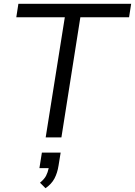

<svg xmlns="http://www.w3.org/2000/svg" viewBox="-20 -725 712 1013"><path d="M221 0 322 -634H66L77 -705H672L661 -634H404L304 0ZM220 268 191 239Q214 220 223 202.5Q232 185 237 162H188L201 80H300L289 148Q283 187 267.5 216.5Q252 246 220 268Z"/></svg>

Font: Nunito Sans
Style: Italic
Weight: 400
Italic angle: -9°
Designer: Vernon Adams
Foundry: Vernon Adams
Version: Version 3.006; ttfautohint (v1.8.3)